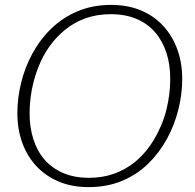

<svg xmlns="http://www.w3.org/2000/svg" viewBox="-20 -748 796 785"><path d="M342 17Q274 17 220.5 -5.5Q167 -28 129 -68.5Q91 -109 71 -164.5Q51 -220 51 -285Q51 -347 66.5 -410Q82 -473 113 -530Q144 -587 190 -631.5Q236 -676 297.5 -702Q359 -728 435 -728Q502 -728 556 -705.5Q610 -683 647.5 -642Q685 -601 705 -546Q725 -491 725 -426Q725 -364 709.5 -301Q694 -238 663 -181Q632 -124 586 -79Q540 -34 479 -8.5Q418 17 342 17ZM433 -690Q377 -690 330.5 -673.5Q284 -657 247 -627Q210 -597 182.5 -558.5Q155 -520 137 -474Q125 -444 117 -412.5Q109 -381 105 -348.5Q101 -316 101 -285Q101 -227 116.5 -178.5Q132 -130 162.5 -95Q193 -60 238.5 -40.5Q284 -21 344 -21Q399 -21 445.5 -37.5Q492 -54 529 -83.5Q566 -113 593.5 -152.5Q621 -192 639 -236Q652 -266 660 -298Q668 -330 672 -362Q676 -394 676 -426Q676 -484 660.5 -532Q645 -580 614.5 -615.5Q584 -651 538.5 -670.5Q493 -690 433 -690Z"/></svg>

Font: Roboto Serif 20pt Thin
Style: Italic
Weight: 250
Italic angle: -10°
Version: Version 1.007